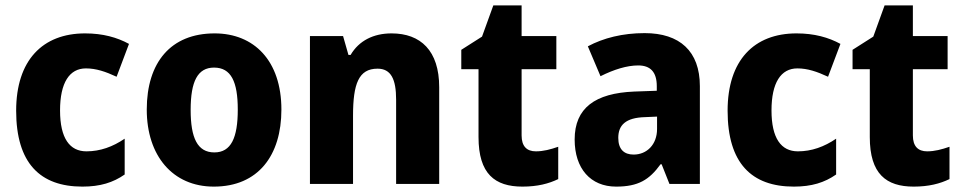

<svg xmlns="http://www.w3.org/2000/svg" viewBox="-20 -683 3572 713"><path d="M286 10C352 10 400 -5 443 -35V-168C399 -138 352 -121 301 -121C239 -121 203 -169 203 -273C203 -376 238 -429 299 -429C337 -429 372 -417 413 -398L459 -520C415 -544 362 -559 296 -559C138 -559 40 -459 40 -272C40 -77 129 10 286 10Z M1025 -276C1025 -458 923 -559 777 -559C614 -559 525 -451 525 -276C525 -105 621 10 774 10C939 10 1025 -106 1025 -276ZM688 -275C688 -381 714 -432 775 -432C838 -432 863 -380 863 -276C863 -171 838 -117 776 -117C713 -117 688 -171 688 -275Z M1434 -559C1367 -559 1313 -532 1282 -479H1274L1254 -549H1131V0H1291V-253C1291 -372 1312 -428 1382 -428C1432 -428 1451 -389 1451 -313V0H1611V-359C1611 -495 1542 -559 1434 -559Z M1970 -121C1936 -121 1917 -140 1917 -180V-426H2046V-549H1917V-663H1812L1770 -547L1693 -498V-426H1757V-174C1757 -37 1818 10 1920 10C1976 10 2018 -1 2053 -18V-138C2024 -128 1998 -121 1970 -121Z M2374 -560C2292 -560 2221 -542 2163 -511L2210 -400C2260 -425 2308 -440 2350 -440C2395 -440 2419 -416 2419 -363V-346L2335 -343C2190 -337 2114 -282 2114 -165C2114 -57 2173 10 2268 10C2350 10 2391 -15 2433 -73H2437L2466 0H2579V-363C2579 -493 2504 -560 2374 -560ZM2375 -248 2420 -250V-204C2420 -146 2382 -109 2333 -109C2298 -109 2276 -128 2276 -171C2276 -218 2303 -246 2375 -248Z M2928 10C2994 10 3042 -5 3085 -35V-168C3041 -138 2994 -121 2943 -121C2881 -121 2845 -169 2845 -273C2845 -376 2880 -429 2941 -429C2979 -429 3014 -417 3055 -398L3101 -520C3057 -544 3004 -559 2938 -559C2780 -559 2682 -459 2682 -272C2682 -77 2771 10 2928 10Z M3423 -121C3389 -121 3370 -140 3370 -180V-426H3499V-549H3370V-663H3265L3223 -547L3146 -498V-426H3210V-174C3210 -37 3271 10 3373 10C3429 10 3471 -1 3506 -18V-138C3477 -128 3451 -121 3423 -121Z"/></svg>

Font: Noto Sans Thai SemCond ExtBd
Style: Regular
Weight: 800
Width: 4
Designer: Monotype Design Team
Foundry: Monotype Imaging Inc.
Version: Version 2.002